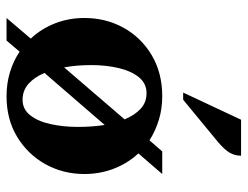

<svg xmlns="http://www.w3.org/2000/svg" viewBox="-105 -642 757 587"><g transform="rotate(90 273.5 -348.5)"><path d="M35 10 98 -64Q68 -96 51.5 -138Q35 -180 35 -228Q35 -294 65 -348Q95 -402 149 -434Q203 -466 274 -466Q313 -466 347 -455.5Q381 -445 409 -427L443 -466H512L449 -393Q479 -361 495.5 -318.5Q512 -276 512 -228Q512 -163 482 -109Q452 -55 398.5 -22.5Q345 10 274 10Q235 10 200.5 -0.5Q166 -11 138 -30L104 10ZM179 -249Q179 -204 186 -166L345 -351Q332 -382 312.5 -400Q293 -418 265 -418Q235 -418 216 -394.5Q197 -371 188 -332.5Q179 -294 179 -249ZM285 -39Q314 -39 332.5 -62.5Q351 -86 359.5 -125Q368 -164 368 -208Q368 -253 362 -290L203 -106Q216 -75 236.5 -57Q257 -39 285 -39ZM263 -530 346 -707H456Q456 -688 447 -672.5Q438 -657 416 -638L285 -530Z"/></g></svg>

Font: Spectral
Style: Bold
Weight: 700
Designer: Jean-Baptiste Levee
Foundry: Production Type
Version: Version 2.001